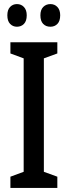

<svg xmlns="http://www.w3.org/2000/svg" viewBox="-20 -921 332 941"><path d="M261 0H31V-55L96 -79V-635L31 -659V-714H261V-659L195 -635V-79L261 -55ZM16 -846Q16 -873 29.5 -887Q43 -901 63 -901Q84 -901 97.5 -886.5Q111 -872 111 -846Q111 -818 97.5 -804Q84 -790 63 -790Q43 -790 29.5 -804Q16 -818 16 -846ZM178 -846Q178 -873 192 -887Q206 -901 227 -901Q248 -901 261.5 -886.5Q275 -872 275 -846Q275 -818 261.5 -804Q248 -790 227 -790Q205 -790 191.5 -804Q178 -818 178 -846Z"/></svg>

Font: Noto Sans Tamil ExtraCondensed Medium
Style: Regular
Weight: 500
Width: 2
Designer: Jelle Bosma - Monotype Design Team
Foundry: Monotype Imaging Inc.
Version: Version 2.004; ttfautohint (v1.8.4.7-5d5b)